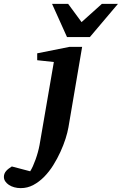

<svg xmlns="http://www.w3.org/2000/svg" viewBox="-149 -742 629 991"><path d="M204.1 -84Q199.7 -58.6 189.2 -25.6Q178.7 7.3 162.8 42Q147 76.7 126 110.4Q105 144 79.1 170.4Q53.2 196.8 22.9 212.9Q-7.3 229 -42 229Q-59.6 229 -75.4 224.6Q-91.3 220.2 -103 212.4Q-114.7 204.6 -121.8 194.1Q-128.9 183.6 -128.9 170.9Q-128.9 161.6 -125.7 154.1Q-122.6 146.5 -116.9 140.1Q-111.3 133.8 -104 128.2Q-96.7 122.6 -87.9 117.2L6.8 142.1Q13.7 131.3 20.8 115.7Q27.8 100.1 34.4 81.8Q41 63.5 46.4 43.9Q51.8 24.4 55.2 5.9L128.9 -421.9L43 -431.2V-466.8L209 -500H274.9ZM314.9 -550.8H196.8L119.6 -722.2H202.6L272 -627.9L377 -722.2H460Z"/></svg>

Font: Charis SIL Viet
Style: Bold Italic
Weight: 700
Italic angle: -11°
Foundry: SIL International
Version: Version 5.000